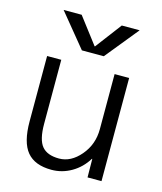

<svg xmlns="http://www.w3.org/2000/svg" viewBox="-114 -841 786 934"><g transform="rotate(15 279.0 -373.5)"><path d="M70.3 -190.4V-519.5H141.6V-197.3Q141.6 -117.2 168.5 -85Q195.3 -52.7 254.9 -52.7Q314.5 -52.7 362.3 -108.9Q410.2 -165 410.2 -242.2V-519.5H483.4V0H413.1L412.1 -92.8H410.2Q380.9 -44.9 334 -17.6Q287.1 9.8 233.4 9.8Q149.4 9.8 109.9 -37.6Q70.3 -85 70.3 -190.4ZM89.8 -756.8H180.7L281.2 -625H283.2L382.8 -756.8H472.7L336.9 -589.8H226.6Z"/></g></svg>

Font: GenEi M Gothic v2 Regular
Style: Regular
Weight: 400
Version: Version 2.0